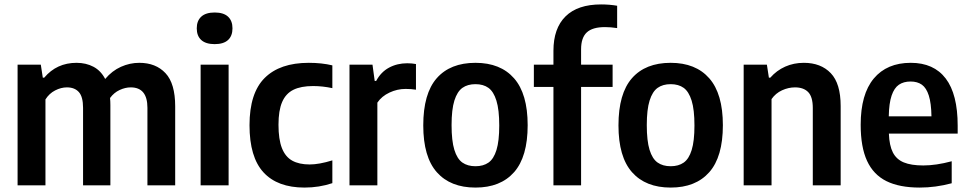

<svg xmlns="http://www.w3.org/2000/svg" viewBox="-20 -838 4378 868"><path d="M772 -357V0H646.5V-350.5Q646.5 -443 571 -443Q546.5 -443 521 -431.2Q495.5 -419.5 477.5 -395Q479 -380 479 -362.5V0H355.5V-350.5Q355.5 -400.5 336.5 -421.8Q317.5 -443 282.5 -443Q256 -443 229.2 -429.2Q202.5 -415.5 185.5 -388.5V0H59.5V-545.5H164.5L173.5 -487H180Q236.5 -554 326 -554Q369 -554 402.5 -536.2Q436 -518.5 455.5 -481Q486.5 -518 526.8 -536Q567 -554 609.5 -554Q684.5 -554 728.2 -507.2Q772 -460.5 772 -357Z M887 0V-545.5H1013.5V0ZM869.5 -710Q869.5 -744 890 -762.8Q910.5 -781.5 950.5 -781.5Q990.5 -781.5 1010.8 -762.8Q1031 -744 1031 -710Q1031 -675.5 1010.8 -657Q990.5 -638.5 950.5 -638.5Q910.5 -638.5 890 -657Q869.5 -675.5 869.5 -710Z M1108 -272Q1108 -417.5 1176.8 -485.8Q1245.5 -554 1376 -554Q1434.5 -554 1482.5 -542.5V-439.5Q1438 -449 1395.5 -449Q1340.5 -449 1306.2 -432Q1272 -415 1255.5 -376.8Q1239 -338.5 1239 -274Q1239 -208 1254.5 -168.5Q1270 -129 1301 -111.8Q1332 -94.5 1380 -94.5Q1422.5 -94.5 1482.5 -113V-10Q1423 10 1356.5 10Q1234.5 10 1171.2 -58.8Q1108 -127.5 1108 -272Z M1560 -545.5H1664L1674 -472H1680.5Q1702 -512.5 1738.8 -532.2Q1775.5 -552 1821 -552Q1842 -552 1860.5 -548.5V-432.5Q1839.5 -436 1813.5 -436Q1776 -436 1740.8 -419.5Q1705.5 -403 1686 -374V0H1560Z M1893.5 -271Q1893.5 -415 1954.5 -484.5Q2015.5 -554 2129.5 -554Q2242.5 -554 2304 -484Q2365.5 -414 2365.5 -272Q2365.5 -129 2304 -59.5Q2242.5 10 2129.5 10Q2016.5 10 1955 -59.2Q1893.5 -128.5 1893.5 -271ZM2237 -270.5Q2237 -342 2224.2 -383Q2211.5 -424 2188.2 -440.8Q2165 -457.5 2129.5 -457.5Q2094 -457.5 2070.5 -440.8Q2047 -424 2034.2 -383.5Q2021.5 -343 2021.5 -272.5Q2021.5 -201.5 2034 -160.8Q2046.5 -120 2070.2 -103.2Q2094 -86.5 2129.5 -86.5Q2165 -86.5 2188.5 -103Q2212 -119.5 2224.5 -160Q2237 -200.5 2237 -270.5Z M2607 -615V-545.5H2749.5V-445H2607V0H2482V-445H2393.5V-545.5H2482V-608.5Q2482 -710 2536.8 -764Q2591.5 -818 2697.5 -818Q2735.5 -818 2770 -812V-711Q2741 -715.5 2715 -715.5Q2658.5 -715.5 2632.8 -691.5Q2607 -667.5 2607 -615Z M2776 -271Q2776 -415 2837 -484.5Q2898 -554 3012 -554Q3125 -554 3186.5 -484Q3248 -414 3248 -272Q3248 -129 3186.5 -59.5Q3125 10 3012 10Q2899 10 2837.5 -59.2Q2776 -128.5 2776 -271ZM3119.5 -270.5Q3119.5 -342 3106.8 -383Q3094 -424 3070.8 -440.8Q3047.5 -457.5 3012 -457.5Q2976.5 -457.5 2953 -440.8Q2929.5 -424 2916.8 -383.5Q2904 -343 2904 -272.5Q2904 -201.5 2916.5 -160.8Q2929 -120 2952.8 -103.2Q2976.5 -86.5 3012 -86.5Q3047.5 -86.5 3071 -103Q3094.5 -119.5 3107 -160Q3119.5 -200.5 3119.5 -270.5Z M3342 -545.5H3447L3456 -487H3462.5Q3491 -519.5 3529.8 -536.8Q3568.5 -554 3614 -554Q3691 -554 3735.8 -507.2Q3780.5 -460.5 3780.5 -358.5V0H3654.5V-350Q3654.5 -400 3633.8 -421.5Q3613 -443 3574 -443Q3544.5 -443 3515.5 -429.8Q3486.5 -416.5 3468 -390V0H3342Z M4309.5 -234H3998.5Q4000.5 -180 4016.5 -148.8Q4032.5 -117.5 4065.8 -103.8Q4099 -90 4154 -90Q4212 -90 4282.5 -109V-9.5Q4209.5 10 4138 10Q4046 10 3987.2 -19.2Q3928.5 -48.5 3899.8 -110.8Q3871 -173 3871 -274Q3871 -412 3930.2 -483Q3989.5 -554 4097.5 -554Q4201.5 -554 4255.5 -483Q4309.5 -412 4309.5 -270ZM3998 -312H4191Q4190 -371.5 4179 -406Q4168 -440.5 4147.8 -455Q4127.5 -469.5 4096.5 -469.5Q4065 -469.5 4043.8 -455Q4022.5 -440.5 4010.8 -405.8Q3999 -371 3998 -312Z"/></svg>

Font: Encode Sans Semi Condensed SmBd
Style: Regular
Weight: 600
Width: 4
Designer: Multiple Designers
Foundry: Impallari Type
Version: Version 2.000